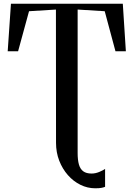

<svg xmlns="http://www.w3.org/2000/svg" viewBox="-20 -763 720 1035"><path d="M493.5 252Q451.5 252 413.5 233.2Q375.5 214.5 346 181Q316.5 147.5 299.2 103Q282 58.5 282 7L281.5 -711.5L136.5 -702.5L77.5 -486.5H21.5L39 -743H642L658.5 -486.5H602.5L544.5 -702.5L398.5 -711.5V61.5Q398.5 99.5 405.5 124Q412.5 148.5 429 160.5Q445.5 172.5 473.5 172.5Q494.5 172.5 515.2 163.8Q536 155 546.5 147.5V244Q540 247 527.8 249.5Q515.5 252 493.5 252Z"/></svg>

Font: Merriweather 120pt Medium
Style: Regular
Weight: 500
Version: Version 2.100